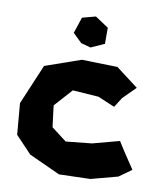

<svg xmlns="http://www.w3.org/2000/svg" viewBox="-80 -752 702 828"><g transform="rotate(10 271.5 -338.0)"><path d="M500 -414.1 402.3 -488.3 246.1 -492.2 89.8 -437.5 15.6 -261.7 27.3 -125 97.7 -50.8 234.4 11.7 371.1 7.8 488.3 -23.4 543 -62.5 496.1 -132.8 468.8 -175.8 351.6 -144.5 238.3 -132.8 171.9 -183.6 160.2 -277.3 230.5 -355.5 343.8 -347.7 418 -316.4 445.3 -359.4ZM273.4 -550.8 332 -577.1V-647.5L273.4 -686.5L214.8 -670.9L191.4 -600.6L230.5 -562.5Z"/></g></svg>

Font: MaokenAssortedSans-TC
Style: Regular
Weight: 500
Version: Version 0.83